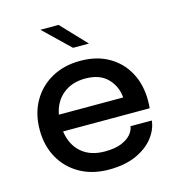

<svg xmlns="http://www.w3.org/2000/svg" viewBox="-110 -832 869 939"><g transform="rotate(-15 324.0 -362.0)"><path d="M591 -167Q587 -124 556 -83Q525 -42 467.5 -15.5Q410 11 327.5 11Q245 11 182.2 -24Q119.5 -59 84.5 -121Q49.5 -183 49.5 -264Q49.5 -346 85 -408Q120.5 -470 183.2 -504.8Q246 -539.5 328 -539.5Q411 -539.5 471.8 -504.5Q532.5 -469.5 565.5 -408Q598.5 -346.5 598.5 -266.5Q598.5 -257.5 598 -244.8Q597.5 -232 596.5 -227.5H158Q168 -158 212.8 -119Q257.5 -80 331 -80Q382.5 -80 415.2 -93.5Q448 -107 464.5 -127Q481 -147 483 -167ZM329 -449.5Q261.5 -449.5 216.5 -413Q171.5 -376.5 159.5 -312H485Q481 -368 442 -408.8Q403 -449.5 329 -449.5ZM391.5 -610H311L179.5 -736.5H271.5Z"/></g></svg>

Font: Epilogue Medium
Style: Regular
Weight: 500
Designer: Tyler Finck
Foundry: Etcetera Type Co
Version: Version 2.111; ttfautohint (v1.8.3)